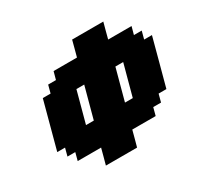

<svg xmlns="http://www.w3.org/2000/svg" viewBox="-176 -1104 1395 1333"><g transform="rotate(-30 521.0 -437.5)"><path d="M312.5 0H562.5Q568.4 -21 579.6 -62.5Q590.8 -104 596.2 -125H783.7L800.3 -187.5H862.8L879.4 -250H941.9Q959 -312.5 992.4 -437.5Q1025.9 -562.5 1042.5 -625H980L996.6 -687.5H934.1L951.2 -750H763.7Q769 -770.5 780 -812.5Q791 -854.5 796.9 -875H546.9Q541.5 -854 530.5 -812.5Q519.5 -771 513.7 -750H326.2L309.1 -687.5H246.6L230 -625H167.5Q150.9 -562.5 117.2 -437.5Q83.5 -312.5 66.9 -250H129.4L112.8 -187.5H175.3L158.7 -125H346.2Q340.8 -104 329.6 -62.5Q318.4 -21 312.5 0ZM708.5 -312.5H646Q657.2 -354.5 679.7 -437.7Q702.1 -521 713.4 -562.5H775.9Q764.6 -521 742.2 -437.7Q719.7 -354.5 708.5 -312.5ZM396 -312.5H333.5Q344.7 -354 367.2 -437.3Q389.6 -520.5 400.9 -562.5H463.4Q452.1 -521 429.7 -437.5Q407.2 -354 396 -312.5Z"/></g></svg>

Font: Faithful 32x
Style: BoldOblique
Weight: 400
Foundry: Faithful Resource Pack
Version: Version 1.0; January 27, 2023